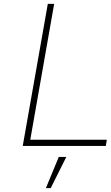

<svg xmlns="http://www.w3.org/2000/svg" viewBox="-20 -757 578 996"><path d="M98 0 228 -737H261L137 -32H534L529 0ZM218 219 285 57H324L243 219Z"/></svg>

Font: Tomorrow ExtraLight
Style: Italic
Weight: 275
Italic angle: -10°
Designer: Tony de Marco, Monica Rizzolli
Foundry: Just in Type
Version: Version 2.002